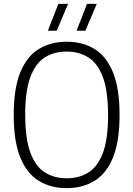

<svg xmlns="http://www.w3.org/2000/svg" viewBox="-20 -965 690 994"><path d="M325 9Q242.5 9 180.8 -28.8Q119 -66.5 85 -149.8Q51 -233 51 -370Q51 -507 85 -590.2Q119 -673.5 180.8 -711.2Q242.5 -749 325 -749Q408 -749 469.5 -711.2Q531 -673.5 565 -590.2Q599 -507 599 -370Q599 -233 565 -149.8Q531 -66.5 469.2 -28.8Q407.5 9 325 9ZM325 -42Q389.5 -42 437.8 -72.2Q486 -102.5 512.8 -173.8Q539.5 -245 539.5 -367.5Q539.5 -493 512.8 -565Q486 -637 437.8 -667.5Q389.5 -698 325 -698Q260.5 -698 212.2 -667.8Q164 -637.5 137.2 -566.2Q110.5 -495 110.5 -372.5Q110.5 -247 137.2 -175Q164 -103 212.2 -72.5Q260.5 -42 325 -42ZM376.5 -806 430.5 -945H481L422 -806ZM228 -806 282 -945H332.5L273.5 -806Z"/></svg>

Font: Encode Sans Semi Condensed Light
Style: Regular
Weight: 300
Width: 4
Designer: Multiple Designers
Foundry: Impallari Type
Version: Version 3.000; ttfautohint (v1.8.3) -l 8 -r 50 -G 200 -x 14 